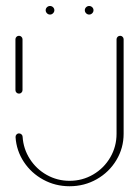

<svg xmlns="http://www.w3.org/2000/svg" viewBox="-20 -640 474 654"><path d="M44.8 -321.1Q39.6 -321.1 36.1 -324.6Q32.6 -328.1 32.6 -333V-506.3Q32.6 -511.1 36.1 -514.6Q39.6 -518.1 44.8 -518.1Q49.6 -518.1 53.1 -514.6Q56.7 -511.1 56.7 -506.3V-333Q56.7 -328.1 53.1 -324.6Q49.6 -321.1 44.8 -321.1ZM389.3 -518.1Q394.1 -518.1 397.6 -514.6Q401.1 -511.1 401.1 -506.3V-184.4Q401.1 -135.9 376.5 -94.8Q351.9 -53.7 309.6 -29.6Q267.4 -5.6 217 -5.6Q168.5 -5.6 127.4 -28Q86.3 -50.4 61.1 -88.7Q35.9 -127 33 -173Q32.6 -177.8 36.1 -181.7Q39.6 -185.6 44.8 -185.6Q49.6 -185.6 53.1 -182.4Q56.7 -179.3 57 -174.4Q59.6 -133 81.7 -98.5Q103.7 -64.1 139.4 -44.1Q175.2 -24.1 217 -24.1Q260.7 -24.1 297.4 -45.6Q334.1 -67 355.6 -103.9Q377 -140.7 377 -184.4V-506.3Q377 -511.1 380.6 -514.6Q384.1 -518.1 389.3 -518.1ZM268.9 -605.2Q268.9 -611.1 273.3 -615.4Q277.8 -619.6 283.7 -619.6Q289.6 -619.6 294.1 -615.4Q298.5 -611.1 298.5 -605.2Q298.5 -599.3 294.1 -594.8Q289.6 -590.4 283.7 -590.4Q277.8 -590.4 273.3 -594.8Q268.9 -599.3 268.9 -605.2ZM135.6 -605.2Q135.6 -611.1 140 -615.4Q144.4 -619.6 150.4 -619.6Q156.3 -619.6 160.7 -615.4Q165.2 -611.1 165.2 -605.2Q165.2 -599.3 160.7 -594.8Q156.3 -590.4 150.4 -590.4Q144.4 -590.4 140 -594.8Q135.6 -599.3 135.6 -605.2Z"/></svg>

Font: 26F Galaxy Sans Thin
Style: Regular
Weight: 100
Designer: C₂₉H₂₅N₃O₅
Version: Version 1.100